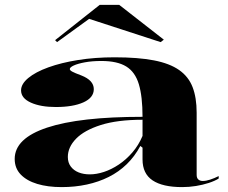

<svg xmlns="http://www.w3.org/2000/svg" viewBox="-20 -749 931 784"><path d="M448 -515Q544 -515 608.5 -502.5Q673 -490 711.5 -463Q750 -436 766.5 -393Q783 -350 783 -289V-35Q783 -22 790 -16Q797 -10 808 -10Q821 -10 838 -15.5Q855 -21 873 -30V-20Q857 -10 832.5 -2Q808 6 780 10.5Q752 15 724 15Q644 15 603 -12.5Q562 -40 562 -98Q562 -114 562 -121.5Q562 -129 562 -134.5Q562 -140 562 -146L553 -153Q530 -110 497.5 -78.5Q465 -47 424 -26.5Q383 -6 334.5 4.5Q286 15 232 15Q175 15 132 2Q89 -11 64.5 -36.5Q40 -62 40 -100Q40 -184 172.5 -228Q305 -272 562 -272Q562 -355 547 -405Q532 -455 495.5 -477.5Q459 -500 394 -500Q356 -500 326.5 -494.5Q297 -489 281 -481.5Q265 -474 265 -467Q265 -462 275 -456.5Q285 -451 312 -441Q363 -421 363 -385Q363 -350 320.5 -331Q278 -312 208 -312Q146 -312 106 -330Q66 -348 66 -380Q66 -406 95.5 -430.5Q125 -455 177.5 -474Q230 -493 299 -504Q368 -515 448 -515ZM562 -260Q459 -260 391.5 -238.5Q324 -217 290.5 -182.5Q257 -148 257 -108Q257 -85 269 -69Q281 -53 301 -45Q321 -37 347 -37Q374 -37 404.5 -47Q435 -57 465 -77Q495 -97 520.5 -126.5Q546 -156 562 -194ZM213 -577 205 -585 387 -729H467L649 -587L636 -577L344 -672Z"/></svg>

Font: Kalnia SemiExpanded Medium
Style: Regular
Weight: 500
Width: 6
Designer: Frida Medrano
Foundry: Frida Medrano
Version: Version 1.105